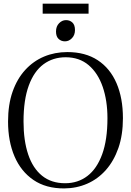

<svg xmlns="http://www.w3.org/2000/svg" viewBox="-20 -1042 732 1073"><path d="M339 11Q237 11.5 167 -36.2Q97 -84 61 -168.2Q25 -252.5 25 -363Q25 -457 50.2 -529.2Q75.5 -601.5 120.8 -651Q166 -700.5 226.2 -725.8Q286.5 -751 356 -751Q457 -751 526.2 -705.5Q595.5 -660 631.2 -577Q667 -494 667 -381.5Q667 -288 641.8 -215.2Q616.5 -142.5 571.8 -92Q527 -41.5 467.5 -15.5Q408 10.5 339 11ZM344 -18Q415.5 -18 468.5 -58.5Q521.5 -99 551 -179.8Q580.5 -260.5 580.5 -381.5Q580.5 -479.5 554 -556.5Q527.5 -633.5 475.5 -677.8Q423.5 -722 347 -722Q276 -722 223 -682.8Q170 -643.5 140.8 -563.8Q111.5 -484 111.5 -363Q111.5 -256.5 137.5 -179Q163.5 -101.5 215.2 -59.8Q267 -18 344 -18ZM342.5 -811Q322 -811 307.5 -824.5Q293 -838 293 -866Q293 -894.5 310 -912Q327 -929.5 348.5 -929.5H349.5Q370 -929.5 384.5 -916.2Q399 -903 399 -874Q399 -846 382 -828.5Q365 -811 343.5 -811ZM475 -1021.5V-965.5H218.5V-1021.5Z"/></svg>

Font: Merriweather 120pt Light
Style: Regular
Weight: 300
Version: Version 2.100